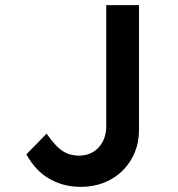

<svg xmlns="http://www.w3.org/2000/svg" viewBox="-20 -720 694 750"><path d="M83 -117 162 -198Q180 -172 196 -155Q212 -138 226.5 -129Q241 -120 256.5 -116Q272 -112 288 -112Q320 -112 344 -126.5Q368 -141 381.5 -167Q395 -193 395 -226V-583V-700H523V-583V-213Q523 -164 506 -123.5Q489 -83 458.5 -53Q428 -23 386.5 -6.5Q345 10 295 10Q259 10 227 1Q195 -8 168 -24.5Q141 -41 120 -64.5Q99 -88 83 -117Z"/></svg>

Font: Mach Medium
Style: Regular
Weight: 500
Version: Version 1.002